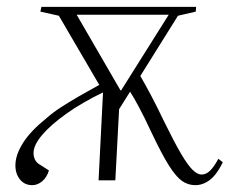

<svg xmlns="http://www.w3.org/2000/svg" viewBox="-20 -527 671 561"><path d="M552 -493 500 -481 390 -305Q404 -281 421 -249Q438 -217 461 -169Q490 -110 509.5 -77Q529 -44 543 -30.5Q557 -17 569 -17Q582 -17 593.5 -28Q605 -39 618 -63L631 -53Q621 -32 609 -17Q597 -2 582 6Q567 14 551 14Q529 14 511.5 1.5Q494 -11 473.5 -43.5Q453 -76 424 -137Q412 -163 402.5 -182Q393 -201 385.5 -215Q378 -229 372 -239.5Q366 -250 360 -259L328 -208L317 0H268L281 -257Q219 -227 173.5 -194.5Q128 -162 103 -132.5Q78 -103 78 -80Q78 -69 82.5 -60Q87 -51 98 -45L123 -29Q117 -9 103.5 2.5Q90 14 74 14Q52 14 38.5 -2.5Q25 -19 25 -44Q25 -74 47 -109Q69 -144 115 -181Q134 -198 158 -213.5Q182 -229 210.5 -245.5Q239 -262 270 -279L152 -481L98 -493L101 -507H553ZM332 -263H334L473 -484H204Z"/></svg>

Font: Literata 60pt ExtraLight
Style: Italic
Weight: 250
Italic angle: -2°
Designer: Latin by Veronika Burian and Jose Scaglione. Greek by Irene Vlachou. Cyrillic by Vera Evstafieva
Foundry: TypeTogether
Version: Version 3.103;gftools[0.9.29]